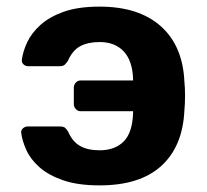

<svg xmlns="http://www.w3.org/2000/svg" viewBox="-20 -550 625 580"><path d="M281 10Q215 10 170.5 -5.5Q126 -21 99 -45Q72 -69 59.5 -97Q47 -125 44 -149Q43 -157 49.5 -162.5Q56 -168 63 -168H160Q172 -168 176.5 -164Q181 -160 186 -152Q199 -122 222 -109Q245 -96 281 -96Q327 -96 353.5 -122.5Q380 -149 382 -208V-214H224Q215 -214 209 -220.5Q203 -227 203 -236V-285Q203 -294 209 -300.5Q215 -307 224 -307H382V-312Q380 -367 353.5 -395Q327 -423 281 -423Q246 -423 222.5 -410.5Q199 -398 185 -366Q180 -359 175.5 -354.5Q171 -350 159 -350H65Q57 -350 51 -355.5Q45 -361 46 -369Q49 -394 62 -422Q75 -450 102 -474.5Q129 -499 172.5 -514.5Q216 -530 281 -530Q399 -530 465.5 -471Q532 -412 537 -304Q539 -285 539 -260.5Q539 -236 537 -216Q532 -108 467.5 -49Q403 10 281 10Z"/></svg>

Font: Rubik SemiBold
Style: Regular
Weight: 600
Designer: Hubert and Fischer
Foundry: Hubert and Fischer
Version: Version 2.300;gftools[0.9.30]